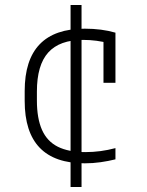

<svg xmlns="http://www.w3.org/2000/svg" viewBox="-20 -645 590 770"><path d="M263 -260V-625H307V-260ZM263 105V-260H307V105ZM320 10Q79 10 79 -240V-280Q79 -530 320 -530Q388 -530 443 -514V-313H395V-505L418 -471Q394 -478 367 -481.5Q340 -485 313 -485Q219 -485 173.5 -434.5Q128 -384 128 -278V-242Q128 -170 148.5 -124Q169 -78 212 -56.5Q255 -35 322 -35Q353 -35 383 -39Q413 -43 443 -51V-6Q415 1 383.5 5.5Q352 10 320 10Z"/></svg>

Font: M PLUS Code Latin SemiExpanded Light
Style: Regular
Weight: 300
Width: 6
Designer: Coji Morishita
Foundry: UNDERFOREST DESIGN
Version: Version 1.002; ttfautohint (v1.8.3)